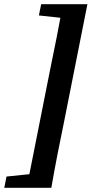

<svg xmlns="http://www.w3.org/2000/svg" viewBox="-83 -735 454 914"><path d="M333.1 -715H215.7C198 -610 176.3 -503 154.5 -398L44 159H161.4C179.4 54 200.8 -53 222.5 -158L333.1 -715ZM273.3 -715H113L102.1 -661.4L242.3 -646.4H259.5L273.3 -715ZM111.5 90.4H94.3L-51.9 105.4L-62.7 159H97.6L111.5 90.4Z"/></svg>

Font: Source Serif 4 Variable
Style: Italic
Weight: 400
Italic angle: -12°
Designer: Frank Grießhammer
Foundry: Adobe Systems Incorporated
Version: Version 4.004;hotconv 1.0.116;makeotfexe 2.5.65601